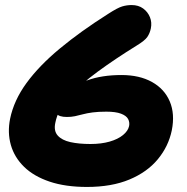

<svg xmlns="http://www.w3.org/2000/svg" viewBox="-20 -730 740 760"><path d="M324 10Q239 10 176.5 -11Q114 -32 75.5 -69.5Q37 -107 23 -156Q9 -205 20 -260Q35 -333 85 -401.5Q135 -470 217 -538Q299 -606 408 -675Q445 -699 463.5 -704.5Q482 -710 501 -710Q528 -710 546.5 -696.5Q565 -683 573.5 -662Q582 -641 577 -617Q573 -598 563 -583.5Q553 -569 520 -549Q436 -497 367 -446.5Q298 -396 253.5 -346Q209 -296 199 -244Q192 -212 208.5 -193.5Q225 -175 258.5 -167.5Q292 -160 338 -160Q381 -160 414 -169.5Q447 -179 467 -195.5Q487 -212 491 -231Q494 -246 487 -259Q480 -272 459 -280Q438 -288 401 -288Q369 -288 346.5 -285Q324 -282 307.5 -277.5Q291 -273 276.5 -270Q262 -267 245 -267Q213 -267 203.5 -280.5Q194 -294 199 -313Q203 -335 235.5 -363Q268 -391 325.5 -412Q383 -433 461 -433Q532 -433 581.5 -405.5Q631 -378 652 -328.5Q673 -279 660 -214Q647 -151 605 -100Q563 -49 492.5 -19.5Q422 10 324 10Z"/></svg>

Font: Shantell Sans ExtraBold
Style: Italic
Weight: 800
Italic angle: -11°
Designer: Stephen Nixon, Anya Danilova, Shantell Martin
Foundry: Arrow Type
Version: Version 1.011;[c5ecc13dd]